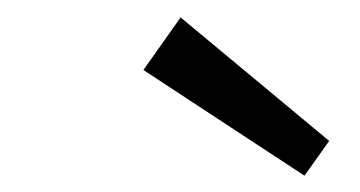

<svg xmlns="http://www.w3.org/2000/svg" viewBox="-20 -826 424 226"><path d="M192.6 -805.5 367.5 -660.1 338.4 -619.2 148.8 -743.6Z"/></svg>

Font: Bitter Thin
Style: Italic
Weight: 100
Italic angle: -9°
Designer: Sol Matas, and Bitter project Authors
Foundry: Sol Matas
Version: Version 2.002